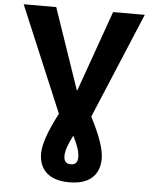

<svg xmlns="http://www.w3.org/2000/svg" viewBox="-62 -781 849 1063"><g transform="rotate(5 362.5 -250.0)"><path d="M364 -27H362Q324 46 324 87Q324 130 363 130Q401 130 401 87Q401 44 364 -27ZM194 83Q194 9 273 -143L26 -730H207L361 -280H363L523 -730H699L453 -143Q531 8 531 83Q531 154 488 192Q445 230 363 230Q281 230 237.5 192Q194 154 194 83Z"/></g></svg>

Font: M PLUS 1p ExtraBold
Style: Regular
Weight: 800
Version: Version 1.062